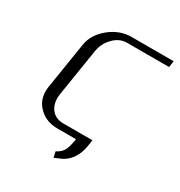

<svg xmlns="http://www.w3.org/2000/svg" viewBox="-153 -618 792 845"><g transform="rotate(30 243.0 -196.0)"><path d="M63.5 -116.2Q63.5 -126 64.9 -136.2L103 -376Q112.3 -431.2 162.6 -471.7Q212.9 -512.2 272 -512.2H485.8L481 -480H267.1Q230 -480 200 -449.7Q169.9 -419.4 163.1 -376L125 -136.2Q123.5 -126 123.5 -115.7Q123.5 -78.6 144.5 -55.4Q165.5 -32.2 203.1 -32.2H350.1L345.2 0Q338.9 40 318.8 67.9Q298.8 95.7 269 107.9L240.2 120.1L233.9 90.8Q256.3 80.1 267.3 62.3Q278.3 44.4 285.2 0H190.9Q135.7 0 99.6 -33.4Q63.5 -66.9 63.5 -116.2Z"/></g></svg>

Font: Gawaa
Style: Italic
Weight: 400
Designer: T. Christopher White
Version: Version 1.0